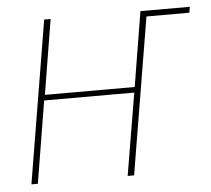

<svg xmlns="http://www.w3.org/2000/svg" viewBox="-44 -577 687 624"><g transform="rotate(-5 300.0 -265.0)"><path d="M34 0 122 -530H143L103 -286H396L436 -530H597L594 -511H454L369 0H348L393 -268H99L55 0Z"/></g></svg>

Font: Iosevka Curly ThExObl
Style: Regular
Weight: 100
Width: 7
Italic angle: -9°
Monospace: yes
Designer: Belleve Invis
Foundry: Belleve Invis
Version: Version 11.1.0; ttfautohint (v1.8.3)